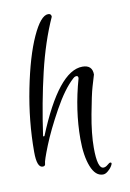

<svg xmlns="http://www.w3.org/2000/svg" viewBox="-79 -668 523 775"><g transform="rotate(-10 182.5 -280.0)"><path d="M45.6 -15.2Q21.6 -15.2 21.6 -79.2Q21.6 -206.4 47.2 -334.8Q72.8 -463.2 108 -540.4Q143.2 -617.6 173.6 -617.6Q186.4 -617.6 186.4 -604.8Q144 -511.2 115.6 -391.2Q87.2 -271.2 68 -135.2H73.6Q175.2 -384.8 272.8 -384.8Q313.6 -384.8 313.6 -345.6Q308 -327.2 299.2 -297.2Q290.4 -267.2 276 -189.6Q261.6 -112 261.6 -53.6Q261.6 31.2 286.4 31.2Q295.2 31.2 304 23.6Q312.8 16 316 16Q327.2 16 315.2 33.6Q312 39.2 301.2 48.8Q290.4 58.4 280 58.4Q248.8 58.4 231.6 14.8Q214.4 -28.8 214.4 -98.4Q214.4 -216 249.6 -340.8Q251.2 -352.8 240 -351.2Q234.4 -350.4 228.8 -344.8Q188.8 -308.8 146.4 -232Q104 -155.2 80.4 -96Q56.8 -36.8 56.8 -26Q56.8 -15.2 45.6 -15.2Z"/></g></svg>

Font: Euphoria Script
Style: Regular
Weight: 400
Designer: Sabrina Mariela Lopez
Foundry: Sabrina Mariela Lopez
Version: Version 1.002